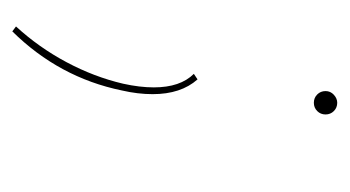

<svg xmlns="http://www.w3.org/2000/svg" viewBox="-148 -233 568 312"><g transform="rotate(90 136.0 -77.0)"><path d="M23 181Q57 144 81 99Q105 54 116 7Q122 -20 122 -43Q122 -86 100 -108L109 -114Q133 -87 133 -41Q133 -17 127 9Q106 111 31 187ZM128 -322Q128 -330 134 -335.5Q140 -341 147 -341Q155 -341 160.5 -335.5Q166 -330 166 -322Q166 -314 160.5 -308.5Q155 -303 147 -303Q139 -303 133.5 -308.5Q128 -314 128 -322Z"/></g></svg>

Font: Ysabeau Hairline
Style: Italic
Weight: 100
Italic angle: -12°
Designer: Christian Thalmann (Catharsis Fonts)
Version: Version 0.003